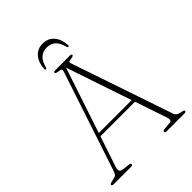

<svg xmlns="http://www.w3.org/2000/svg" viewBox="-242 -981 1102 1102"><g transform="rotate(-45 309.0 -430.0)"><path d="M177 -8.5Q177 0 165 0H21.5Q9.5 0 9.5 -8Q9.5 -15 23 -18L49 -24Q61.5 -26.5 67 -34.5Q72.5 -42.5 79.5 -64L277.5 -661Q281.5 -672 277.2 -676Q273 -680 257 -682Q234.5 -685.5 234.5 -692Q234.5 -700 247 -700H368Q380 -700 380 -692Q380 -685.5 358.5 -682Q343.5 -680.5 340.2 -677.5Q337 -674.5 340 -664.5L550.5 -45Q558 -22.5 593.5 -18Q610 -15.5 610 -8.5Q610 0 597.5 0H451.5Q439.5 0 439.5 -8.5Q439.5 -17 453.5 -18L499 -22Q520 -23.5 510 -53L444 -248.5H163.5L102 -64.5Q95.5 -44 99.5 -34.8Q103.5 -25.5 120 -23L163.5 -18Q177 -16.5 177 -8.5ZM170 -268.5H437L302.5 -666.5ZM305.5 -827Q274.5 -827 253.5 -808.8Q232.5 -790.5 222 -749.5Q220 -741.5 215 -741.5Q208.5 -741.5 208.5 -750Q211 -798.5 236.5 -829Q262 -859.5 305.5 -859.5Q349 -859.5 374.5 -829Q400 -798.5 402.5 -750Q402.5 -741.5 396.5 -741.5Q391.5 -741.5 389 -749.5Q378.5 -790.5 357.8 -808.8Q337 -827 305.5 -827Z"/></g></svg>

Font: Fraunces 72pt S050 Thin
Style: Regular
Weight: 100
Version: Version 1.000; ttfautohint (v1.8.3)